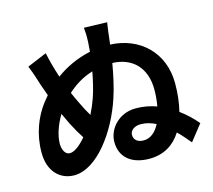

<svg xmlns="http://www.w3.org/2000/svg" viewBox="-115 -938 1229 1109"><g transform="rotate(-15 500.0 -383.5)"><path d="M458 -542C448 -490 436 -437 420 -391C409 -360 396 -330 382 -302C366 -328 351 -357 335 -391C326 -409 316 -431 306 -454C348 -492 397 -524 458 -542ZM225 -713 108 -664C132 -605 137 -582 149 -546L174 -476L143 -438C92 -370 53 -276 53 -164C53 -49 121 11 203 11C341 11 476 -179 535 -360C555 -420 570 -490 582 -559C699 -555 777 -481 777 -348C777 -315 774 -281 768 -249C730 -263 689 -271 644 -271C541 -271 475 -191 475 -115C475 -21 543 31 647 31C735 31 797 -10 838 -75C866 -48 889 -19 908 3L983 -92C957 -123 923 -157 883 -186C896 -237 902 -293 902 -352C902 -538 771 -658 597 -665L602 -704C604 -722 608 -760 614 -794L476 -798C479 -767 480 -751 478 -708L474 -655C393 -638 324 -604 266 -562C250 -611 235 -664 225 -713ZM738 -152C716 -109 684 -80 642 -80C605 -80 584 -99 584 -128C584 -153 608 -175 648 -175C680 -175 710 -166 738 -152ZM309 -188C274 -146 238 -119 211 -119C184 -119 168 -150 168 -186C168 -238 191 -299 222 -351C233 -327 243 -305 253 -285C273 -246 291 -215 309 -188Z"/></g></svg>

Font: Noto Sans Mono CJK SC
Style: Bold
Weight: 700
Designer: Ryoko NISHIZUKA 西塚涼子 (kana, bopomofo & ideographs); Paul D. Hunt (Latin, Greek & Cyrillic); Sandoll Communications 산돌커뮤니
Foundry: Adobe
Version: Version 2.004;hotconv 1.0.118;makeotfexe 2.5.65603